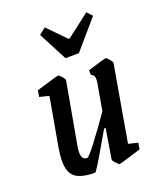

<svg xmlns="http://www.w3.org/2000/svg" viewBox="-129 -765 729 859"><g transform="rotate(-20 235.0 -335.5)"><path d="M358 -63 403 -52 398 -22Q370 -13 333 -2Q296 9 292 9Q288 9 276 -4.5Q264 -18 265 -22L288 -164H281L257 -123Q182 8 176 8Q111 8 82.5 -14Q54 -36 54 -90Q54 -117 60 -153L101 -385L56 -396L61 -426Q161 -457 168 -457Q173 -457 184 -444Q195 -431 195 -426L142 -130Q139 -115 139 -102Q139 -66 165 -66Q173 -66 213.5 -119.5Q254 -173 300 -239L323 -370Q324 -375 324 -382Q324 -404 307 -410V-432Q387 -457 394 -457Q399 -457 410 -444Q421 -431 421 -426ZM155 -655 186 -680 268 -596H275L384 -680L407 -655L290 -519H226Z"/></g></svg>

Font: Grenze
Style: Italic
Weight: 400
Italic angle: -10°
Designer: Renata Polastri
Foundry: Omnibus-Type
Version: Version 1.002; ttfautohint (v1.8)